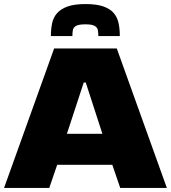

<svg xmlns="http://www.w3.org/2000/svg" viewBox="-20 -927 843 947"><path d="M0 0 247 -688H556L803 0H573L534 -114H262L223 0ZM310 -267H485L403 -520H393ZM402 -907Q457 -907 490.5 -895Q524 -883 541.5 -862Q559 -841 565 -812Q571 -783 571 -749H465Q465 -766 462.5 -779Q460 -792 446.5 -799.5Q433 -807 402 -807Q369 -807 355.5 -799.5Q342 -792 339.5 -779Q337 -766 337 -749H231Q231 -783 237 -812Q243 -841 261.5 -862Q280 -883 313.5 -895Q347 -907 402 -907Z"/></svg>

Font: Saira Expanded ExtraBold
Style: Regular
Weight: 800
Width: 7
Designer: Hector Gatti with collaboration of the Omnibus-Type team
Foundry: Omnibus-Type
Version: Version 1.101